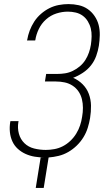

<svg xmlns="http://www.w3.org/2000/svg" viewBox="-20 -763 540 940"><path d="M194 157H155L179 8H198Q173 8 149.5 4Q126 0 105 -9.5Q84 -19 67 -34.5Q50 -50 40.5 -71Q31 -92 28.5 -116Q26 -140 30 -165L31 -170H71L70 -166Q65 -136 72.5 -108.5Q80 -81 99.5 -62Q119 -43 147 -36Q175 -29 204 -29Q225 -29 246.5 -33Q268 -37 287.5 -47Q307 -57 324 -73Q341 -89 353 -108.5Q365 -128 372 -149Q379 -170 382 -191Q386 -213 386 -235Q386 -257 381 -277.5Q376 -298 364.5 -315Q353 -332 335.5 -343.5Q318 -355 297 -359.5Q276 -364 254 -364H200L206 -401H260Q279 -401 298.5 -404Q318 -407 336.5 -416Q355 -425 371 -438.5Q387 -452 398 -469.5Q409 -487 415.5 -506Q422 -525 425 -544Q428 -564 428.5 -584.5Q429 -605 424.5 -623.5Q420 -642 410 -658.5Q400 -675 385 -686Q370 -697 351 -701.5Q332 -706 312 -706Q284 -706 256 -697Q228 -688 205.5 -668Q183 -648 170 -621Q157 -594 153 -567L152 -565H112L113 -567Q117 -591 125.5 -613.5Q134 -636 147.5 -657Q161 -678 180.5 -695Q200 -712 222 -723Q244 -734 268 -738.5Q292 -743 315 -743Q341 -743 365.5 -737.5Q390 -732 409.5 -718.5Q429 -705 443 -684.5Q457 -664 463 -640.5Q469 -617 468.5 -591Q468 -565 464 -539Q460 -514 451 -489Q442 -464 425.5 -443Q409 -422 385.5 -406.5Q362 -391 338 -382Q364 -371 384.5 -350.5Q405 -330 415 -303Q425 -276 425.5 -246Q426 -216 421 -185Q417 -161 409.5 -137Q402 -113 388.5 -91Q375 -69 356 -50.5Q337 -32 314.5 -19Q292 -6 267.5 0Q243 6 218 8Z"/></svg>

Font: Iosevka Term Curly Extralight
Style: Italic
Weight: 200
Italic angle: -9°
Designer: Belleve Invis
Foundry: Belleve Invis
Version: Version 32.3.0